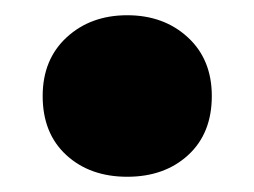

<svg xmlns="http://www.w3.org/2000/svg" viewBox="-20 -222 334 252"><path d="M36 -96Q36 -144 67.5 -173Q99 -202 147 -202Q195 -202 226.5 -173Q258 -144 258 -96Q258 -47 227 -18.5Q196 10 147 10Q98 10 67 -18.5Q36 -47 36 -96Z"/></svg>

Font: Minipax
Style: Bold
Weight: 700
Designer: Raphaël Ronot, Igor Stepanchenko (Cyrillic)
Foundry: steppetype
Version: Version 1.002